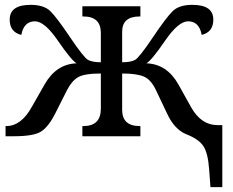

<svg xmlns="http://www.w3.org/2000/svg" viewBox="-20 -562 960 792"><path d="M623 -190.9Q603 -233.4 573.5 -246.1Q543.9 -258.8 483.9 -258.8V-108.9Q483.9 -42 556.2 -42H559.1V0H319.8V-42H324.2Q396 -42 396 -113.8V-258.8Q327.6 -258.8 301.8 -243.4Q275.9 -228 256.8 -190.9L208 -94.2Q180.7 -40 150.4 -20Q120.1 0 38.1 0H2.9V-42H5.9Q67.9 -42 111.8 -122.1L164.1 -213.9Q211.9 -297.9 295.9 -300.8Q274.4 -313 219.2 -393.6Q164.1 -474.1 124 -474.1Q78.6 -474.1 67.9 -418Q20 -429.7 20 -481Q20 -542 106 -542Q160.6 -542 187 -516.6Q213.4 -491.2 269.5 -407.7Q325.7 -324.2 343.5 -314.7Q361.3 -305.2 396 -305.2V-425.8Q396 -494.1 324.2 -494.1H319.8V-536.1H559.1V-494.1H556.2Q483.9 -494.1 483.9 -431.2V-305.2Q519.5 -305.2 537.1 -314.9Q554.7 -324.7 610.6 -408Q666.5 -491.2 692.9 -516.6Q719.2 -542 773.9 -542Q859.9 -542 859.9 -481Q859.9 -429.7 812 -418Q801.8 -474.1 755.9 -474.1Q715.8 -474.1 660.6 -393.6Q605.5 -313 584 -300.8Q668.5 -297.9 715.8 -213.9L768.1 -120.1Q809.6 -45.9 877 -45.9H897V210H848.1L842.8 137.2Q837.9 68.8 818.6 40.3Q799.3 11.7 749.5 -7.8Q699.7 -27.3 668.9 -94.2Z"/></svg>

Font: Droid Serif
Style: Regular
Weight: 400
Designer: Monotype Design team
Foundry: Monotype Imaging Inc.
Version: Version 1.03